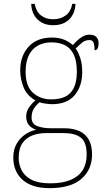

<svg xmlns="http://www.w3.org/2000/svg" viewBox="-20 -737 550 997"><path d="M237 240Q146 240 97.5 197Q49 154 49 80Q49 39 67 8.5Q85 -22 112.5 -40Q140 -58 168 -63Q146 -70 131 -86.5Q116 -103 116 -132Q116 -161 134 -184Q152 -207 164 -216Q121 -239 103 -282.5Q85 -326 85 -372Q85 -446 128 -494Q171 -542 250 -542Q286 -542 313 -531Q340 -520 358 -503Q367 -513 380 -525.5Q393 -538 409.5 -547.5Q426 -557 445 -557Q470 -557 481 -544Q492 -531 492 -513Q492 -496 487 -486Q482 -476 471 -476Q471 -505 465 -517Q459 -529 445 -529Q423 -529 407.5 -516.5Q392 -504 373 -485Q387 -466 397 -435Q407 -404 407 -364Q407 -289 367.5 -242.5Q328 -196 250 -196Q238 -196 216 -199Q194 -202 186 -206Q169 -193 156.5 -174Q144 -155 144 -126Q144 -93 174 -82Q204 -71 244 -71H313Q361 -71 393 -56Q425 -41 441.5 -11Q458 19 458 65Q458 144 402.5 192Q347 240 237 240ZM241 215Q304 215 346 197.5Q388 180 409 147Q430 114 430 66Q430 1 399.5 -22.5Q369 -46 311 -46H220Q180 -46 147.5 -33.5Q115 -21 96 7Q77 35 77 82Q77 117 92.5 147.5Q108 178 144 196.5Q180 215 241 215ZM247 -221Q288 -221 317.5 -234.5Q347 -248 363 -280Q379 -312 379 -365Q379 -419 363.5 -452.5Q348 -486 318.5 -501.5Q289 -517 247 -517Q208 -517 178 -501Q148 -485 130.5 -451.5Q113 -418 113 -364Q113 -290 151 -255.5Q189 -221 247 -221ZM256 -606Q222 -606 196.5 -620Q171 -634 157 -659.5Q143 -685 142 -717H160Q168 -676 193.5 -656.5Q219 -637 256 -637Q293 -637 320.5 -656.5Q348 -676 355 -717H372Q371 -685 357 -659.5Q343 -634 317.5 -620Q292 -606 256 -606Z"/></svg>

Font: Noto Serif Lao Thin
Style: Regular
Weight: 250
Designer: Monotype Design Team
Foundry: Monotype Imaging Inc.
Version: Version 2.003